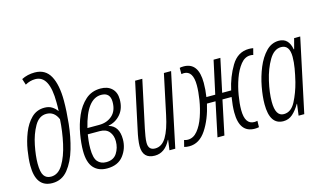

<svg xmlns="http://www.w3.org/2000/svg" viewBox="-90 -1049 2263 1340"><g transform="rotate(-15 1042.0 -379.0)"><path d="M371 -525Q371 -640 336 -704Q301 -768 224 -768Q172 -768 129 -746L143 -702Q178 -722 216 -722Q318 -722 318 -527Q318 -512 318 -496Q318 -480 317 -466H315Q302 -485 280 -499Q258 -513 226 -513Q170 -513 131.5 -475Q93 -437 70 -378.5Q47 -320 37 -258Q27 -196 27 -148Q27 10 146 10Q215 10 259 -45Q303 -100 327.5 -184.5Q352 -269 361.5 -360.5Q371 -452 371 -525ZM80 -148Q80 -204 95 -279Q110 -354 142.5 -411Q175 -468 228 -468Q286 -468 311 -407Q306 -320 287 -234Q268 -148 234 -92Q200 -36 148 -36Q114 -36 97 -61Q80 -86 80 -148Z M699 -159Q699 -254 627 -274V-276Q679 -285 714.5 -326Q750 -367 750 -433Q750 -484 720 -512.5Q690 -541 639 -541Q574 -541 529.5 -501Q485 -461 458.5 -400Q432 -339 420.5 -272Q409 -205 409 -152Q409 -68 444 -29Q479 10 541 10Q620 10 659.5 -41.5Q699 -93 699 -159ZM632 -497Q697 -497 697 -429Q697 -365 659.5 -331.5Q622 -298 565 -298H480Q528 -497 632 -497ZM462 -154Q462 -184 465 -210.5Q468 -237 471 -255H557Q603 -255 625.5 -227.5Q648 -200 648 -158Q648 -110 623.5 -72Q599 -34 546 -34Q507 -34 484.5 -60Q462 -86 462 -154Z M1001 -73H1003L993 0H1035L1147 -531H1095L1034 -244Q1013 -143 981.5 -90.5Q950 -38 901 -38Q852 -38 852 -92Q852 -113 856.5 -138.5Q861 -164 866 -190L939 -531H887L814 -189Q808 -163 803.5 -133Q799 -103 799 -82Q799 10 886 10Q959 10 1001 -73Z M1330 -247H1392L1340 0H1390L1442 -247H1508Q1498 -184 1498 -138Q1498 9 1608 9Q1622 9 1638 6L1639 -40Q1628 -37 1617 -37Q1549 -37 1549 -142Q1549 -187 1559 -247Q1569 -307 1589 -363Q1609 -419 1639 -456.5Q1669 -494 1709 -494Q1722 -494 1730 -491L1742 -537Q1727 -540 1711 -540Q1630 -540 1583.5 -462.5Q1537 -385 1517 -292H1452L1503 -531H1454L1402 -292H1338Q1346 -343 1346 -393Q1346 -540 1239 -540Q1220 -540 1211 -537V-492Q1221 -494 1229 -494Q1295 -494 1295 -389Q1295 -343 1285.5 -283.5Q1276 -224 1256.5 -167.5Q1237 -111 1207 -74.5Q1177 -38 1137 -38Q1122 -38 1110 -43L1098 4Q1114 9 1135 9Q1208 9 1257 -65Q1306 -139 1330 -247Z M1770 -142Q1770 -207 1789 -289.5Q1808 -372 1844 -433Q1880 -494 1931 -494Q1992 -494 1992 -408Q1992 -370 1984.5 -325.5Q1977 -281 1965 -232Q1946 -158 1914.5 -97.5Q1883 -37 1830 -37Q1770 -37 1770 -142ZM1935 -83H1937L1926 0H1967L2080 -531H2036L2016 -456H2013Q1998 -541 1927 -541Q1874 -541 1834.5 -500Q1795 -459 1769 -396Q1743 -333 1730 -263.5Q1717 -194 1717 -138Q1717 10 1815 10Q1853 10 1881.5 -15Q1910 -40 1935 -83Z"/></g></svg>

Font: Noto Sans Display Condensed Light
Style: Italic
Weight: 300
Width: 3
Designer: Monotype Design team
Foundry: Monotype Imaging Inc.
Version: 1.000